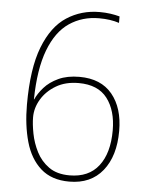

<svg xmlns="http://www.w3.org/2000/svg" viewBox="-52 -744 613 799"><g transform="rotate(5 254.5 -345.0)"><path d="M64 -292Q64 -443 99 -533Q134 -623 195 -662.5Q256 -702 332 -702Q356 -702 377 -699Q398 -696 416 -691V-664Q380 -676 332 -676Q262 -676 208 -639.5Q154 -603 123.5 -523Q93 -443 91 -316H92Q103 -341 125.5 -366.5Q148 -392 184.5 -409Q221 -426 272 -426Q362 -426 409 -369Q456 -312 456 -216Q456 -111 406.5 -49.5Q357 12 267 12Q193 12 148 -28Q103 -68 83.5 -137Q64 -206 64 -292ZM266 -14Q346 -14 387.5 -67.5Q429 -121 429 -216Q429 -299 390.5 -349.5Q352 -400 271 -400Q216 -400 176.5 -376.5Q137 -353 115.5 -317Q94 -281 94 -242Q94 -213 101.5 -174Q109 -135 127.5 -98.5Q146 -62 179.5 -38Q213 -14 266 -14Z"/></g></svg>

Font: Noto Sans Kannada SemiCondensed Thin
Style: Regular
Weight: 100
Width: 4
Designer: Jelle Bosma - Monotype Design Team
Foundry: Monotype Imaging Inc.
Version: Version 2.005; ttfautohint (v1.8.4.7-5d5b)